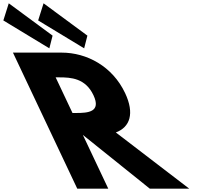

<svg xmlns="http://www.w3.org/2000/svg" viewBox="-416 -1144 1220 1164"><path d="M-337.5 -825 52.5 0H240.5L86.4 -326L492.5 0H731.5L286.3 -341C372.2 -373 400.9 -456 342.3 -580C265.7 -742 110.5 -825 -42.5 -825ZM23.5 -459 -78.6 -675H-56.6C14.4 -675 101.8 -670 150.5 -567C199.1 -464 116.5 -459 45.5 -459ZM-97.2 -928 -116.8 -851 -395.7 -1020 -362.9 -1124ZM113.8 -928 94.2 -851 -184.7 -1020 -151.9 -1124Z"/></svg>

Font: Hussar
Style: BdOpOblFive
Weight: 700
Foundry: Cannot Into Space Fonts
Version: Version 2.00